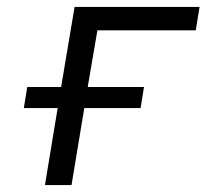

<svg xmlns="http://www.w3.org/2000/svg" viewBox="-20 -536 640 556"><path d="M110.1 0H187.1L224.1 -223H387.1L397 -284.1H234L262.1 -448.2H546.9L557.9 -516H196L157 -284.1H58.9L49 -223H147Z"/></svg>

Font: Margiela Mono Italic Italic
Style: Regular
Weight: 400
Designer: Mike Abbink, Paul van der Laan, Pieter van Rosmalen
Foundry: Bold Monday
Version: Version 2.003 2021